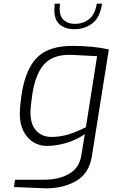

<svg xmlns="http://www.w3.org/2000/svg" viewBox="-20 -789 613 1046"><path d="M56 230 62 190H222Q301 190 356.5 158Q412 126 423 58L442 -58Q395 -26 340 -10Q285 6 236 6Q195 6 161.5 -14.5Q128 -35 108 -74.5Q88 -114 88 -168Q88 -210 99 -283Q121 -416 184 -477.5Q247 -539 374 -539Q485 -539 573 -520L480 65Q465 156 395.5 196.5Q326 237 232 237Q214 237 205 236ZM448 -96 509 -483Q463 -486 371 -490Q274 -494 224 -442.5Q174 -391 156 -275Q146 -208 146 -176Q146 -111 177.5 -77Q209 -43 259 -43Q306 -43 349 -55.5Q392 -68 448 -96ZM276 -734Q276 -743 278 -769H307Q305 -749 305 -741Q305 -699 328 -679Q351 -659 387 -659Q433 -659 465.5 -685Q498 -711 507 -769H536Q525 -694 483.5 -662Q442 -630 385 -630Q336 -630 306 -655Q276 -680 276 -734Z"/></svg>

Font: Exo Light
Style: Italic
Weight: 300
Italic angle: -9°
Designer: Natanael Gama
Foundry: Natanael Gama
Version: Version 1.500; ttfautohint (v1.6)